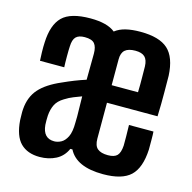

<svg xmlns="http://www.w3.org/2000/svg" viewBox="-94 -702 803 803"><g transform="rotate(15 308.0 -300.0)"><path d="M145 7Q92 7 62 -23Q32 -53 27 -121Q27 -132 26.5 -145Q26 -158 27 -169Q31 -222 61.5 -256.5Q92 -291 155 -318Q179 -329 203 -338.5Q227 -348 252 -356Q252 -385 252.5 -413Q253 -441 253 -469Q253 -498 241.5 -512Q230 -526 199 -526Q173 -526 161 -514Q149 -502 148 -473Q147 -459 147 -429.5Q147 -400 148 -382H43Q42 -394 41.5 -418.5Q41 -443 42 -461Q45 -538 80.5 -573Q116 -608 202 -608Q275 -608 309 -580Q328 -595 355 -601.5Q382 -608 418 -608Q500 -608 537.5 -574Q575 -540 579 -461Q579 -441 579.5 -390.5Q580 -340 578 -285H359Q359 -248 359 -210.5Q359 -173 359 -130Q359 -99 374 -86.5Q389 -74 419 -74Q447 -74 459 -86.5Q471 -99 473 -130Q473 -146 473 -168.5Q473 -191 472 -219H578Q579 -205 579 -182Q579 -159 579 -141Q575 -61 538.5 -26.5Q502 8 420 8Q304 8 270 -59H261Q246 -25 215 -9Q184 7 145 7ZM359 -361H473Q474 -395 473.5 -425Q473 -455 473 -473Q472 -501 459 -513.5Q446 -526 418 -526Q388 -526 373.5 -513.5Q359 -501 359 -473Q359 -442 359 -414.5Q359 -387 359 -361ZM187 -72Q202 -72 217 -80Q232 -88 242.5 -109Q253 -130 253 -171Q254 -197 253 -225.5Q252 -254 252 -284Q236 -278 218 -271Q200 -264 181 -252Q156 -237 146 -216.5Q136 -196 134 -169Q133 -149 134 -129Q139 -72 187 -72Z"/></g></svg>

Font: Big Shoulders Display
Style: Bold
Weight: 700
Designer: Patric King
Foundry: XO Type Co
Version: Version 1.000; ttfautohint (v1.8.2)